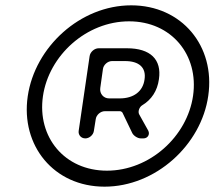

<svg xmlns="http://www.w3.org/2000/svg" viewBox="-20 -709 805 720"><path d="M472 -689C281 -689 111 -533 84 -348C57 -163 182 -9 372 -9C563 -9 735 -165 761 -350C788 -536 662 -689 472 -689ZM381 -69C222 -69 119 -195 141 -348C163 -501 304 -629 464 -629C623 -629 726 -503 704 -350C682 -197 541 -69 381 -69ZM576 -412C587 -486 544 -528 456 -528H350C334 -528 318 -514 316 -498L275 -218C273 -203 284 -190 300 -190C315 -190 330 -203 332 -218L339 -262C341 -278 357 -292 373 -292H430C433 -292 439 -289 440 -285L476 -210C481 -200 496 -190 508 -190H518C534 -190 543 -205 536 -219L502 -280C496 -291 503 -308 513 -314C548 -335 570 -368 576 -412ZM356 -379 366 -450C368 -466 384 -480 400 -480H449C501 -480 529 -456 522 -411C516 -366 481 -340 429 -340H389C368 -340 353 -358 356 -379Z"/></svg>

Font: Trueno
Style: RoundIt
Weight: 400
Designer: Julieta Ulanovsky, Jasper
Foundry: Julieta Ulanovsky, Cannot Into Space Fonts
Version: Version 3.001